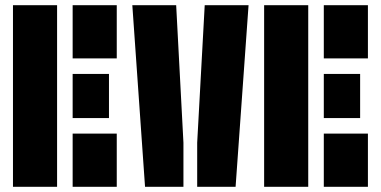

<svg xmlns="http://www.w3.org/2000/svg" viewBox="-20 -720 1468 740"><path d="M30 0V-700H200V0ZM260 -495V-700H430V-495ZM260 0V-205H430V0ZM400 -435V-265H260V-435Z M490 -700H659L687 -170V0H539ZM740 -170 769 -700H938L888 0H740Z M998 0V-700H1168V0ZM1228 -495V-700H1398V-495ZM1228 0V-205H1398V0ZM1368 -435V-265H1228V-435Z"/></svg>

Font: Promplate
Style: Bold
Weight: 400
Designer: Evgeny Tarasenko
Foundry: Evgeny Tarasenko
Version: Version 1.000